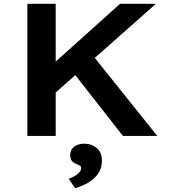

<svg xmlns="http://www.w3.org/2000/svg" viewBox="-20 -720 913 1017"><path d="M232 -192 203 -329 616 -700H806ZM125 0V-700H275V0ZM631 0 353 -355 451 -452 813 0ZM378 277 344 227Q358 222 373 214Q388 206 399 194Q410 182 410 171Q410 163 404.5 158.5Q399 154 388 150Q369 143 360.5 132Q352 121 352 101Q352 72 373.5 56.5Q395 41 427 41Q465 41 492.5 64Q520 87 520 132Q520 160 509 183Q498 206 478.5 224Q459 242 433 255.5Q407 269 378 277Z"/></svg>

Font: Lexend Exa SemiBold
Style: Regular
Weight: 600
Designer: Bonnie Shaver-Troup, Thomas Jockin
Foundry: Lexend
Version: Version 1.007